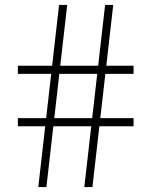

<svg xmlns="http://www.w3.org/2000/svg" viewBox="-20 -760 615 780"><path d="M322.5 0 407 -740H440L355.5 0ZM52.5 -247V-280H522.5V-247ZM135.5 0 220 -740H253L168.5 0ZM52.5 -460V-493H522.5V-460Z"/></svg>

Font: Encode Sans SC SemiExpanded Thin
Style: Regular
Weight: 250
Width: 6
Designer: Multiple Designers
Foundry: Impallari Type
Version: Version 3.002